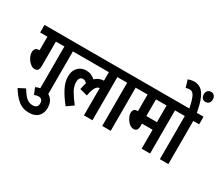

<svg xmlns="http://www.w3.org/2000/svg" viewBox="-188 -1332 2324 2037"><g transform="rotate(30 974.0 -314.0)"><path d="M193 -529V-228Q193 -163 142 -163Q115 -163 88.5 -185Q62 -207 44.5 -240Q27 -273 27 -304Q27 -330 40 -346.5Q53 -363 88 -363L89 -361V-529H0V-622H473V-529H401V0H297V-529Z M243 0Q287 -21 334 -21Q399 -21 434.5 19.5Q470 60 470 125Q470 189 431.5 228.5Q393 268 321 268Q240 268 186 221.5Q132 175 87 101L168 59Q208 126 240.5 153Q273 180 315 180Q377 180 377 123Q377 92 362.5 79Q348 66 326 66Q313 66 300.5 69Q288 72 275 78Z M461 -529V-622H1018V-529H946V0H842V-335Q827 -334 812 -321.5Q797 -309 784.5 -280Q772 -251 763 -198L669 -223Q677 -268 690 -304Q680 -316 668 -323Q656 -330 641 -330Q616 -330 604.5 -312Q593 -294 593 -268Q593 -213 623 -161Q653 -109 705 -42L626 14Q566 -59 527.5 -132Q489 -205 489 -272Q489 -326 509.5 -360Q530 -394 561.5 -409.5Q593 -425 626 -425Q661 -425 686.5 -414Q712 -403 738 -381Q780 -423 842 -425V-529Z M1170 -529V0H1066V-529H1006V-622H1242V-529Z M1652 -529V0H1549V-232H1419V-203Q1419 -168 1406 -152.5Q1393 -137 1369 -137Q1340 -137 1314.5 -159.5Q1289 -182 1273 -214Q1257 -246 1257 -273Q1257 -295 1268.5 -310Q1280 -325 1312 -325L1316 -324V-529H1230V-622H1724V-529ZM1549 -529H1419V-325H1549Z M1876 -529V0H1772V-529H1712V-622H1948V-529ZM1775 -615Q1755 -718 1734 -759Q1713 -800 1678 -800Q1653 -800 1631 -791L1604 -881Q1642 -896 1680 -896Q1724 -896 1759 -871.5Q1794 -847 1821 -786Q1848 -725 1867 -615ZM1831 -830Q1831 -856 1845.5 -873.5Q1860 -891 1887 -891Q1913 -891 1927.5 -873.5Q1942 -856 1942 -830Q1942 -802 1927.5 -785Q1913 -768 1887 -768Q1860 -768 1845.5 -785Q1831 -802 1831 -830Z"/></g></svg>

Font: Noto Sans ExtraCondensed SemiBold
Style: Regular
Weight: 600
Width: 2
Designer: Monotype Design Team
Foundry: Monotype Imaging Inc.
Version: Version 2.013; ttfautohint (v1.8.4.7-5d5b)